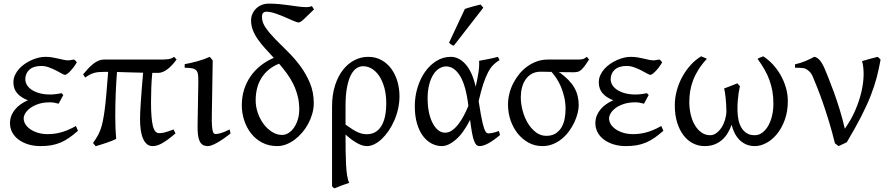

<svg xmlns="http://www.w3.org/2000/svg" viewBox="-20 -777 4833 1041"><path d="M396.5 -439Q387.2 -422.9 377.2 -410.2Q367.2 -397.5 358.4 -388.7Q349.6 -379.9 342.8 -375.5Q335.9 -371.1 332.5 -371.1Q327.1 -371.1 314 -378.7Q300.8 -386.2 283.2 -395.3Q265.6 -404.3 244.9 -411.9Q224.1 -419.4 204.6 -419.4Q161.6 -419.4 139.4 -399.2Q117.2 -378.9 117.2 -347.2Q117.2 -332 125.5 -317.4Q133.8 -302.7 150.6 -291Q167.5 -279.3 192.9 -272Q218.3 -264.6 252.4 -264.6Q265.6 -264.6 282.2 -266.6Q298.8 -268.6 313.5 -272L323.2 -261.7L297.9 -214.8Q283.7 -218.8 272.9 -220.5Q262.2 -222.2 250.5 -222.2Q215.3 -222.2 188.7 -213.4Q162.1 -204.6 144.3 -191.4Q126.5 -178.2 117.4 -163.1Q108.4 -147.9 108.4 -135.3Q108.4 -118.2 118.2 -102.8Q127.9 -87.4 145.3 -75.7Q162.6 -64 186.3 -56.9Q210 -49.8 237.8 -49.8Q254.9 -49.8 272.2 -51.8Q289.6 -53.7 308.1 -58.6Q326.7 -63.5 347.4 -72Q368.2 -80.6 391.6 -93.8L402.8 -67.9Q377.9 -45.9 355.5 -30.3Q333 -14.6 309.1 -4.4Q285.2 5.9 258.8 10.5Q232.4 15.1 200.2 15.1Q163.1 15.1 132.6 5.6Q102.1 -3.9 80.1 -20.5Q58.1 -37.1 46.1 -59.8Q34.2 -82.5 34.2 -109.4Q34.2 -130.4 41.5 -149.2Q48.8 -168 62 -183.8Q75.2 -199.7 93 -212.2Q110.8 -224.6 131.3 -233.4Q94.7 -247.1 73.7 -270.8Q52.7 -294.4 52.7 -330.6Q52.7 -351.6 61 -369.6Q69.3 -387.7 83 -403.1Q96.7 -418.5 114.5 -430.7Q132.3 -442.9 151.6 -451.4Q170.9 -460 189.7 -464.4Q208.5 -468.8 224.6 -468.8Q246.1 -468.8 263.7 -465.8Q281.2 -462.9 296.6 -459.2Q312 -455.6 325.4 -452.6Q338.9 -449.7 352.5 -449.7Q354 -449.7 357.9 -450.4Q361.8 -451.2 366.5 -451.9Q371.1 -452.6 375.2 -453.4Q379.4 -454.1 380.9 -454.1Q386.2 -451.7 389.4 -447.8Q392.6 -443.8 396.5 -439Z M931.6 -53.7Q906.7 -32.7 888.2 -19.3Q869.6 -5.9 855.2 1.7Q840.8 9.3 829.3 12.2Q817.9 15.1 807.1 15.1Q790 15.1 777.3 4.9Q764.6 -5.4 756.1 -24.2Q747.6 -43 743.4 -69.8Q739.3 -96.7 739.3 -130.4Q739.3 -146 740.2 -168.2Q741.2 -190.4 743.2 -221.2Q745.1 -252 748.3 -291.7Q751.5 -331.5 755.9 -382.8Q721.2 -383.3 687.7 -384.5Q654.3 -385.7 614.3 -386.7Q609.9 -331.1 607.4 -270Q605 -209 605 -146.5Q605 -111.3 606.2 -81.3Q607.4 -51.3 609.9 -24.4Q603 -20 589.1 -14.4Q575.2 -8.8 558.6 -3.2Q542 2.4 525.6 7.6Q509.3 12.7 498.5 15.6Q497.1 13.7 493.4 9.3Q489.7 4.9 487.3 1.7Q484.9 -1.5 484.4 -2Q497.6 -20.5 507.3 -37.1Q517.1 -53.7 524.4 -73.2Q531.7 -92.8 537.1 -118.4Q542.5 -144 547.4 -180.4Q552.2 -216.8 556.6 -267.3Q561 -317.9 566.4 -387.2H541.5Q525.9 -387.2 513.7 -386Q501.5 -384.8 490 -381.6Q478.5 -378.4 467 -372.3Q455.6 -366.2 441.9 -356.4L430.7 -374Q444.8 -391.1 458.5 -405.8Q472.2 -420.4 486.1 -431.2Q500 -441.9 514.2 -448Q528.3 -454.1 543.9 -454.1H853Q873.5 -454.1 891.1 -456.1Q908.7 -458 923.8 -468.8L937.5 -454.6Q912.1 -419.4 886.5 -400.6Q860.8 -381.8 837.4 -381.8H805.7Q801.8 -342.3 800.3 -301.8Q798.8 -261.2 798.8 -223.1Q798.8 -178.7 801.3 -147Q803.7 -115.2 808.8 -94.7Q814 -74.2 822.3 -64.7Q830.6 -55.2 841.8 -55.2Q849.1 -55.2 856.2 -55.9Q863.3 -56.6 872.1 -58.8Q880.9 -61 892.6 -64.9Q904.3 -68.8 920.9 -75.2Z M1230 -53.2Q1185.1 -18.1 1154.3 -1.5Q1123.5 15.1 1107.4 15.1Q1090.3 15.1 1079.3 8.3Q1068.4 1.5 1062 -12.5Q1055.7 -26.4 1053.2 -48.1Q1050.8 -69.8 1051.3 -99.1L1055.2 -326.7Q1055.7 -352.1 1054.2 -368.2Q1052.7 -384.3 1045.7 -393.6Q1038.6 -402.8 1023.4 -406.2Q1008.3 -409.7 981.4 -409.7V-429.2Q1013.2 -434.6 1049.3 -444.6Q1085.4 -454.6 1117.7 -468.8L1133.3 -449.2L1128.4 -147.9Q1127.9 -114.3 1129.4 -94.7Q1130.9 -75.2 1133.8 -65.2Q1136.7 -55.2 1140.9 -52.7Q1145 -50.3 1150.4 -50.3Q1157.7 -50.3 1176 -54.9Q1194.3 -59.6 1225.1 -75.2Z M1602.5 -184.1Q1602.5 -223.6 1593.5 -258.1Q1584.5 -292.5 1569.3 -323Q1554.2 -353.5 1534.2 -380.4Q1514.2 -407.2 1492.7 -432.1V-431.6Q1459 -418 1435.1 -397.5Q1411.1 -377 1395.8 -351.3Q1380.4 -325.7 1373.3 -295.7Q1366.2 -265.6 1366.2 -232.9Q1366.2 -198.2 1377.9 -164.6Q1389.6 -130.9 1409.4 -104.5Q1429.2 -78.1 1455.1 -61.8Q1481 -45.4 1509.8 -45.4Q1527.3 -45.4 1544.2 -55.9Q1561 -66.4 1574 -85Q1586.9 -103.5 1594.7 -128.9Q1602.5 -154.3 1602.5 -184.1ZM1682.6 -726.1Q1647 -691.4 1627.9 -673.3Q1608.9 -655.3 1599.1 -655.3Q1590.3 -655.3 1570.1 -664.3Q1549.8 -673.3 1524.4 -684.3Q1499 -695.3 1472.4 -704.3Q1445.8 -713.4 1423.8 -713.4Q1413.1 -713.4 1406.7 -707Q1400.4 -700.7 1400.4 -684.6Q1400.4 -655.3 1421.1 -625.7Q1441.9 -596.2 1473.1 -564.2Q1504.4 -532.2 1540.8 -496.6Q1577.1 -460.9 1608.4 -418.7Q1639.6 -376.5 1660.4 -326.9Q1681.2 -277.3 1681.2 -217.8Q1681.2 -189 1673.1 -160.4Q1665 -131.8 1651.1 -106Q1637.2 -80.1 1618.4 -58.1Q1599.6 -36.1 1577.6 -19.8Q1555.7 -3.4 1531.5 5.9Q1507.3 15.1 1483.4 15.1Q1437.5 15.1 1401.6 -3.7Q1365.7 -22.5 1341.3 -53.7Q1316.9 -85 1304 -124.5Q1291 -164.1 1291 -206.1Q1291 -251 1303.2 -290.3Q1315.4 -329.6 1338.1 -362.5Q1360.8 -395.5 1392.8 -420.9Q1424.8 -446.3 1464.4 -463.4Q1440.9 -488.8 1418.7 -513.2Q1396.5 -537.6 1379.2 -562Q1361.8 -586.4 1351.6 -612.1Q1341.3 -637.7 1341.3 -666Q1341.3 -685.1 1348.6 -701.7Q1356 -718.3 1368.7 -730.7Q1381.3 -743.2 1398.9 -750.2Q1416.5 -757.3 1436.5 -757.3Q1469.7 -757.3 1498.3 -754.4Q1526.9 -751.5 1552 -747.8Q1577.1 -744.1 1599.6 -741.2Q1622.1 -738.3 1643.6 -738.3Q1658.7 -738.3 1669.9 -743.7Q1673.3 -741.2 1675.5 -737.1Q1677.7 -732.9 1682.6 -726.1Z M1853.5 -101.6Q1875 -85.9 1890.9 -75.9Q1906.7 -65.9 1919.9 -60.1Q1933.1 -54.2 1944.6 -51.8Q1956.1 -49.3 1968.8 -49.3Q2019.5 -49.3 2046.9 -92.5Q2074.2 -135.7 2074.2 -217.3Q2074.2 -264.2 2064 -301.3Q2053.7 -338.4 2036.4 -364.5Q2019 -390.6 1996.3 -404.3Q1973.6 -418 1948.2 -418Q1930.2 -418 1913.1 -407Q1896 -396 1882.8 -370.8Q1869.6 -345.7 1861.6 -304.4Q1853.5 -263.2 1853.5 -203.1ZM2146 -255.4Q2146 -220.7 2138.4 -187Q2130.9 -153.3 2117.7 -123.3Q2104.5 -93.3 2087.2 -67.9Q2069.8 -42.5 2050.3 -23.9Q2030.8 -5.4 2010 4.9Q1989.3 15.1 1969.7 15.1Q1960.9 15.1 1950 12.7Q1939 10.3 1924.8 3.4Q1910.6 -3.4 1893.1 -15.6Q1875.5 -27.8 1853.5 -47.4V-34.7Q1853.5 2.4 1854 41Q1854.5 79.6 1856.2 113.8Q1857.9 147.9 1862.1 174.6Q1866.2 201.2 1873.5 214.4Q1851.1 221.7 1832.8 228.5Q1814.5 235.4 1793.9 244.1Q1788.6 241.7 1786.4 239.3Q1784.2 236.8 1780.3 232.4V-197.8Q1780.3 -263.7 1796.6 -314.2Q1813 -364.7 1840.3 -399.2Q1867.7 -433.6 1902.8 -451.2Q1938 -468.8 1975.6 -468.8Q2017.6 -468.8 2049.3 -450.7Q2081.1 -432.6 2102.5 -402.8Q2124 -373 2135 -334.5Q2146 -295.9 2146 -255.4Z M2394 -57.6Q2413.1 -57.6 2431.2 -70.3Q2449.2 -83 2465.3 -103.8Q2481.4 -124.5 2495.1 -150.6Q2508.8 -176.8 2519.5 -203.1Q2506.3 -313.5 2474.4 -365.2Q2442.4 -417 2398.9 -417Q2380.4 -417 2362.3 -406.2Q2344.2 -395.5 2330.1 -373.8Q2315.9 -352.1 2307.1 -318.8Q2298.3 -285.6 2298.3 -240.7Q2298.3 -206.1 2304.7 -173.1Q2311 -140.1 2323.2 -114.5Q2335.4 -88.9 2353.3 -73.2Q2371.1 -57.6 2394 -57.6ZM2688.5 -451.2Q2669.9 -440.4 2654.8 -425.3Q2639.6 -410.2 2626.2 -384.8Q2612.8 -359.4 2600.3 -321.8Q2587.9 -284.2 2575.2 -228.5Q2581.5 -187.5 2586.7 -158.7Q2591.8 -129.9 2596.4 -110.6Q2601.1 -91.3 2605.2 -79.8Q2609.4 -68.4 2613.3 -62.7Q2617.2 -57.1 2621.1 -55.4Q2625 -53.7 2628.9 -53.7Q2636.7 -53.7 2652.1 -56.9Q2667.5 -60.1 2685.1 -66.9Q2686 -62.5 2687.5 -57.6Q2689 -52.7 2690.9 -44.9Q2657.2 -16.1 2628.9 -0.5Q2600.6 15.1 2580.1 15.1Q2569.8 15.1 2562.5 7.8Q2555.2 0.5 2549.3 -16.1Q2543.5 -32.7 2538.6 -60.1Q2533.7 -87.4 2528.8 -127Q2491.7 -54.2 2450.9 -19.5Q2410.2 15.1 2376 15.1Q2346.7 15.1 2320.1 1.2Q2293.5 -12.7 2273.2 -39.8Q2252.9 -66.9 2241 -107.4Q2229 -147.9 2229 -201.2Q2229 -253.9 2243.9 -302.5Q2258.8 -351.1 2284.9 -387.9Q2311 -424.8 2346.7 -446.8Q2382.3 -468.8 2424.3 -468.8Q2468.8 -468.8 2504.6 -428.2Q2540.5 -387.7 2559.1 -307.1L2560.1 -311.5Q2568.4 -347.2 2574 -383.1Q2579.6 -418.9 2577.6 -447.3Q2588.4 -449.2 2601.1 -451.7Q2613.8 -454.1 2627.4 -456.8Q2641.1 -459.5 2654.3 -462.4Q2667.5 -465.3 2679.2 -468.8Q2683.1 -463.4 2684.6 -459Q2686 -454.6 2688.5 -451.2ZM2440.4 -529.3Q2436.5 -530.3 2433.6 -531.5Q2430.7 -532.7 2427.7 -534.7Q2424.8 -536.6 2421.9 -539.1Q2418.9 -541.5 2414.6 -545.4L2500.5 -728.5Q2508.3 -731.4 2519 -734.6Q2529.8 -737.8 2541.5 -741.2Q2553.2 -744.6 2564.7 -747.3Q2576.2 -750 2585.4 -752.4L2600.6 -735.4Z M3046.4 -185.5Q3046.4 -219.7 3039.3 -250.5Q3032.2 -281.2 3021.2 -306.9Q3010.3 -332.5 2996.6 -353Q2982.9 -373.5 2970.2 -387.2Q2950.7 -387.7 2935.1 -387.9Q2919.4 -388.2 2911.1 -388.2Q2883.3 -388.2 2863 -376.7Q2842.8 -365.2 2829.6 -345.9Q2816.4 -326.7 2810.1 -301.8Q2803.7 -276.9 2803.7 -250Q2803.7 -213.9 2813.7 -176.8Q2823.7 -139.6 2841.8 -109.4Q2859.9 -79.1 2885.5 -59.8Q2911.1 -40.5 2941.9 -40.5Q2973.1 -40.5 2993.4 -54Q3013.7 -67.4 3025.4 -88.1Q3037.1 -108.9 3041.7 -134.8Q3046.4 -160.6 3046.4 -185.5ZM3173.8 -454.6Q3159.2 -431.2 3148.7 -417.5Q3138.2 -403.8 3129.2 -396.5Q3120.1 -389.2 3110.8 -387.2Q3101.6 -385.3 3088.9 -385.3Q3073.2 -385.3 3052 -385.5Q3030.8 -385.7 3007.8 -386.2Q3012.2 -384.8 3015.1 -383.3Q3069.3 -344.2 3093.5 -302.5Q3117.7 -260.7 3117.7 -207Q3117.7 -187.5 3111.8 -163.6Q3106 -139.6 3094.5 -115Q3083 -90.3 3066.2 -66.9Q3049.3 -43.5 3027.3 -25.1Q3005.4 -6.8 2978.5 4.2Q2951.7 15.1 2919.9 15.1Q2879.9 15.1 2845.9 -3.4Q2812 -22 2787.1 -53Q2762.2 -84 2748.3 -124.5Q2734.4 -165 2734.4 -209.5Q2734.4 -239.3 2741.7 -269Q2749 -298.8 2762.9 -325.9Q2776.9 -353 2796.1 -376.5Q2815.4 -399.9 2839.6 -417.2Q2863.8 -434.6 2891.6 -444.3Q2919.4 -454.1 2950.2 -454.1H3099.6Q3114.3 -454.1 3123 -454.3Q3131.8 -454.6 3137.9 -456.1Q3144 -457.5 3149.2 -460.4Q3154.3 -463.4 3161.6 -468.8Z M3570.3 -439Q3561 -422.9 3551 -410.2Q3541 -397.5 3532.2 -388.7Q3523.4 -379.9 3516.6 -375.5Q3509.8 -371.1 3506.3 -371.1Q3501 -371.1 3487.8 -378.7Q3474.6 -386.2 3457 -395.3Q3439.5 -404.3 3418.7 -411.9Q3397.9 -419.4 3378.4 -419.4Q3335.4 -419.4 3313.2 -399.2Q3291 -378.9 3291 -347.2Q3291 -332 3299.3 -317.4Q3307.6 -302.7 3324.5 -291Q3341.3 -279.3 3366.7 -272Q3392.1 -264.6 3426.3 -264.6Q3439.5 -264.6 3456.1 -266.6Q3472.7 -268.6 3487.3 -272L3497.1 -261.7L3471.7 -214.8Q3457.5 -218.8 3446.8 -220.5Q3436 -222.2 3424.3 -222.2Q3389.2 -222.2 3362.5 -213.4Q3335.9 -204.6 3318.1 -191.4Q3300.3 -178.2 3291.3 -163.1Q3282.2 -147.9 3282.2 -135.3Q3282.2 -118.2 3292 -102.8Q3301.8 -87.4 3319.1 -75.7Q3336.4 -64 3360.1 -56.9Q3383.8 -49.8 3411.6 -49.8Q3428.7 -49.8 3446 -51.8Q3463.4 -53.7 3481.9 -58.6Q3500.5 -63.5 3521.2 -72Q3542 -80.6 3565.4 -93.8L3576.7 -67.9Q3551.8 -45.9 3529.3 -30.3Q3506.8 -14.6 3482.9 -4.4Q3459 5.9 3432.6 10.5Q3406.2 15.1 3374 15.1Q3336.9 15.1 3306.4 5.6Q3275.9 -3.9 3253.9 -20.5Q3231.9 -37.1 3220 -59.8Q3208 -82.5 3208 -109.4Q3208 -130.4 3215.3 -149.2Q3222.7 -168 3235.8 -183.8Q3249 -199.7 3266.8 -212.2Q3284.7 -224.6 3305.2 -233.4Q3268.6 -247.1 3247.6 -270.8Q3226.6 -294.4 3226.6 -330.6Q3226.6 -351.6 3234.9 -369.6Q3243.2 -387.7 3256.8 -403.1Q3270.5 -418.5 3288.3 -430.7Q3306.2 -442.9 3325.4 -451.4Q3344.7 -460 3363.5 -464.4Q3382.3 -468.8 3398.4 -468.8Q3419.9 -468.8 3437.5 -465.8Q3455.1 -462.9 3470.5 -459.2Q3485.8 -455.6 3499.3 -452.6Q3512.7 -449.7 3526.4 -449.7Q3527.8 -449.7 3531.7 -450.4Q3535.6 -451.2 3540.3 -451.9Q3544.9 -452.6 3549.1 -453.4Q3553.2 -454.1 3554.7 -454.1Q3560.1 -451.7 3563.2 -447.8Q3566.4 -443.8 3570.3 -439Z M4251.5 -229Q4251.5 -172.4 4234.9 -127Q4218.3 -81.5 4192.4 -50Q4166.5 -18.6 4134.8 -1.7Q4103 15.1 4072.8 15.1Q4045.4 15.1 4024.2 5.4Q4002.9 -4.4 3987.5 -20.5Q3972.2 -36.6 3962.2 -57.4Q3952.1 -78.1 3946.8 -100.6Q3939 -79.1 3927.2 -58.3Q3915.5 -37.6 3897.9 -21.2Q3880.4 -4.9 3856.4 5.1Q3832.5 15.1 3800.3 15.1Q3766.6 15.1 3737.3 0.2Q3708 -14.6 3686 -43.2Q3664.1 -71.8 3651.4 -112.8Q3638.7 -153.8 3638.7 -206.5Q3638.7 -246.1 3649.2 -285.2Q3659.7 -324.2 3678.7 -359.4Q3697.8 -394.5 3723.9 -423.6Q3750 -452.6 3781.7 -471.7Q3783.7 -470.7 3788.1 -469Q3792.5 -467.3 3797.1 -465.3Q3801.8 -463.4 3806.2 -461.4Q3810.5 -459.5 3812.5 -458Q3785.2 -428.7 3766.8 -399.4Q3748.5 -370.1 3737.5 -340.8Q3726.6 -311.5 3721.9 -282.2Q3717.3 -252.9 3717.3 -223.6Q3717.3 -189 3724.9 -156.5Q3732.4 -124 3747.1 -99.1Q3761.7 -74.2 3782.7 -59.1Q3803.7 -43.9 3830.6 -43.9Q3848.1 -43.9 3864 -55.4Q3879.9 -66.9 3891.8 -85.2Q3903.8 -103.5 3910.9 -127Q3918 -150.4 3918.5 -174.3Q3918.5 -192.4 3917.2 -210.9Q3916 -229.5 3914.3 -246.3Q3912.6 -263.2 3910.4 -276.6Q3908.2 -290 3906.2 -297.4Q3927.2 -305.2 3944.6 -312Q3961.9 -318.8 3977.5 -325.2Q3981.4 -320.3 3991.7 -309.6Q3987.3 -289.6 3984.6 -271.7Q3981.9 -253.9 3980 -229.7Q3978 -205.6 3978.5 -177.2Q3979 -152.8 3983.6 -128.9Q3988.3 -105 3999 -86.2Q4009.8 -67.4 4027.3 -55.7Q4044.9 -43.9 4071.8 -43.9Q4095.2 -43.9 4114 -58.3Q4132.8 -72.8 4146 -96.4Q4159.2 -120.1 4166.3 -151.1Q4173.3 -182.1 4173.3 -215.3Q4173.3 -250.5 4168 -281.5Q4162.6 -312.5 4152.1 -341.8Q4141.6 -371.1 4125.5 -399.4Q4109.4 -427.7 4087.4 -458Q4089.4 -459.5 4093.8 -461.7Q4098.1 -463.9 4102.8 -465.6Q4107.4 -467.3 4111.6 -469Q4115.7 -470.7 4118.2 -471.7Q4145 -454.6 4169.2 -428.7Q4193.4 -402.8 4211.7 -371.1Q4230 -339.4 4240.7 -303Q4251.5 -266.6 4251.5 -229Z M4754.4 -453.6Q4745.6 -403.8 4733.2 -356.4Q4720.7 -309.1 4700.2 -256.8Q4679.7 -204.6 4648.4 -143.8Q4617.2 -83 4571.3 -5.9Q4563.5 -1.5 4549.6 4.6Q4535.6 10.7 4526.4 15.1L4506.8 0Q4492.2 -60.5 4475.1 -116.5Q4458 -172.4 4441.7 -219.5Q4425.3 -266.6 4410.6 -303.2Q4396 -339.8 4386.2 -362.8Q4378.9 -379.9 4367.7 -390.1Q4356.4 -400.4 4347.7 -404.3Q4342.3 -406.7 4332.5 -408Q4322.8 -409.2 4313.5 -409.4Q4304.2 -409.7 4297.4 -409.7H4290.5V-428.2Q4321.3 -435.1 4347.2 -446Q4373 -457 4394.5 -468.8Q4405.8 -468.8 4420.4 -454.8Q4435.1 -440.9 4450.7 -405.8Q4458.5 -386.7 4472.2 -353.3Q4485.8 -319.8 4501.5 -276.6Q4517.1 -233.4 4532.7 -182.9Q4548.3 -132.3 4560.5 -79.1Q4594.2 -126.5 4616.5 -177.5Q4638.7 -228.5 4650.1 -277.3Q4661.6 -326.2 4662.4 -369.6Q4663.1 -413.1 4654.3 -445.8Q4676.8 -452.6 4698 -458.3Q4719.2 -463.9 4738.8 -468.8Q4742.7 -466.3 4747.3 -461.2Q4752 -456.1 4754.4 -453.6Z"/></svg>

Font: Akkhara
Style: Regular
Weight: 400
Designer: J. Victor Gaultney
Version: Version 1.00 June 13, 2006, initial release